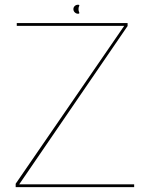

<svg xmlns="http://www.w3.org/2000/svg" viewBox="-20 -770 641 790"><path d="M44.5 0H532V-11.5H59L505 -663V-675H49V-663.5H491L44.5 -14ZM301 -713.5Q308.5 -713.5 305.8 -719.2Q303 -725 303 -732.5Q303 -740 305.8 -745.2Q308.5 -750.5 301 -750.5Q293 -750.5 287.5 -745.2Q282 -740 282 -732.5Q282 -724.5 287.8 -719Q293.5 -713.5 301 -713.5Z"/></svg>

Font: Anybody SemiExpanded Thin
Style: Regular
Weight: 250
Width: 6
Version: Version 1.113;gftools[0.9.25]